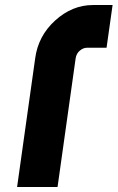

<svg xmlns="http://www.w3.org/2000/svg" viewBox="-20 -744 468 764"><path d="M350 -724Q267 -724 199 -662Q132 -601 120 -512L48 0H209L281 -512Q284 -531 297 -542Q311 -554 326 -554H404L428 -724Z"/></svg>

Font: Unageo
Style: Black-Italic
Weight: 900
Designer: Richard Sepsi
Foundry: Richard Sepsi
Version: Version 2.000